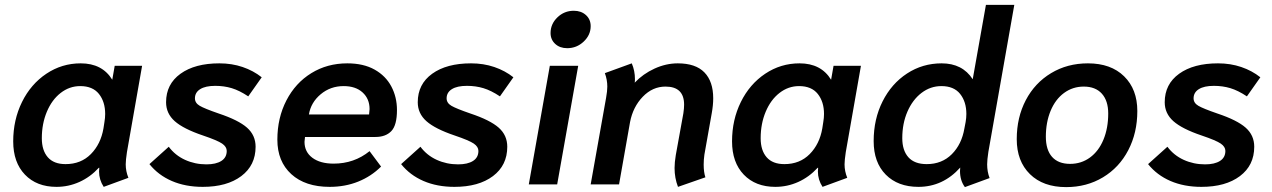

<svg xmlns="http://www.w3.org/2000/svg" viewBox="-20 -754 5202 785"><path d="M34 -176Q34 -264 70 -337Q106 -410 169.5 -452.5Q233 -495 310 -495Q398 -495 439 -428L449 -485H561L499 -132Q494 -99 494 -82Q494 -54 505 -27L404 10Q385 -19 385 -53L386 -68H384Q349 -30 304.5 -10Q260 10 211 10Q130 10 82 -40Q34 -90 34 -176ZM403 -229 407 -255Q410 -272 410 -288Q410 -338 384.5 -370Q359 -402 308 -402Q264 -402 228 -374Q192 -346 171.5 -297Q151 -248 151 -189Q151 -139 175.5 -111Q200 -83 248 -83Q311 -83 351.5 -124Q392 -165 403 -229Z M591 -83 670 -154Q696 -119 736.5 -100.5Q777 -82 824 -82Q863 -82 885 -96Q907 -110 907 -137Q907 -154 888 -167Q869 -180 810 -200Q730 -227 694.5 -258.5Q659 -290 659 -336Q659 -410 718 -452.5Q777 -495 877 -495Q928 -495 972 -480Q1016 -465 1050 -438L995 -360Q959 -384 927.5 -393.5Q896 -403 860 -403Q820 -403 798.5 -389.5Q777 -376 777 -352Q777 -333 796.5 -321.5Q816 -310 874 -290Q955 -263 990 -232Q1025 -201 1025 -154Q1025 -78 966.5 -34Q908 10 809 10Q738 10 682.5 -14Q627 -38 591 -83Z M1114 -183Q1114 -272 1151 -343.5Q1188 -415 1253 -455Q1318 -495 1400 -495Q1466 -495 1511.5 -469.5Q1557 -444 1580 -400.5Q1603 -357 1603 -304Q1603 -242 1580 -218Q1557 -194 1515 -194H1227Q1225 -180 1225 -174Q1225 -133 1257 -109Q1289 -85 1344 -85Q1428 -85 1491 -136L1538 -73Q1498 -33 1444.5 -11.5Q1391 10 1328 10Q1228 10 1171 -42Q1114 -94 1114 -183ZM1489 -286Q1491 -302 1491 -308Q1491 -350 1462.5 -376Q1434 -402 1385 -402Q1331 -402 1291 -368.5Q1251 -335 1243 -286Z M1620 -83 1699 -154Q1725 -119 1765.5 -100.5Q1806 -82 1853 -82Q1892 -82 1914 -96Q1936 -110 1936 -137Q1936 -154 1917 -167Q1898 -180 1839 -200Q1759 -227 1723.5 -258.5Q1688 -290 1688 -336Q1688 -410 1747 -452.5Q1806 -495 1906 -495Q1957 -495 2001 -480Q2045 -465 2079 -438L2024 -360Q1988 -384 1956.5 -393.5Q1925 -403 1889 -403Q1849 -403 1827.5 -389.5Q1806 -376 1806 -352Q1806 -333 1825.5 -321.5Q1845 -310 1903 -290Q1984 -263 2019 -232Q2054 -201 2054 -154Q2054 -78 1995.5 -34Q1937 10 1838 10Q1767 10 1711.5 -14Q1656 -38 1620 -83Z M2231 -619Q2231 -656 2259 -683Q2287 -710 2326 -710Q2356 -710 2375.5 -692.5Q2395 -675 2395 -647Q2395 -611 2366.5 -584Q2338 -557 2299 -557Q2269 -557 2250 -574.5Q2231 -592 2231 -619ZM2228 -485H2344L2258 0H2142Z M2738 -67Q2738 -90 2743 -120L2774 -291Q2777 -311 2777 -326Q2777 -400 2701 -400Q2648 -400 2608 -358.5Q2568 -317 2556 -255L2511 0H2395L2458 -354Q2463 -382 2463 -400Q2463 -428 2453 -455L2563 -495Q2576 -465 2576 -430Q2576 -421 2575 -416Q2609 -452 2656 -473.5Q2703 -495 2751 -495Q2824 -495 2860 -458Q2896 -421 2896 -352Q2896 -324 2890 -291L2860 -122Q2857 -101 2857 -81Q2857 -50 2864 -29L2752 10Q2738 -26 2738 -67Z M2973 -176Q2973 -264 3009 -337Q3045 -410 3108.5 -452.5Q3172 -495 3249 -495Q3337 -495 3378 -428L3388 -485H3500L3438 -132Q3433 -99 3433 -82Q3433 -54 3444 -27L3343 10Q3324 -19 3324 -53L3325 -68H3323Q3288 -30 3243.5 -10Q3199 10 3150 10Q3069 10 3021 -40Q2973 -90 2973 -176ZM3342 -229 3346 -255Q3349 -272 3349 -288Q3349 -338 3323.5 -370Q3298 -402 3247 -402Q3203 -402 3167 -374Q3131 -346 3110.5 -297Q3090 -248 3090 -189Q3090 -139 3114.5 -111Q3139 -83 3187 -83Q3250 -83 3290.5 -124Q3331 -165 3342 -229Z M3905 -55 3906 -69Q3835 10 3735 10Q3651 10 3601.5 -40Q3552 -90 3552 -177Q3552 -267 3588.5 -339.5Q3625 -412 3688.5 -453.5Q3752 -495 3830 -495Q3915 -495 3957 -430L4011 -734H4127L4021 -133Q4016 -100 4016 -82Q4016 -52 4026 -26L3925 11Q3905 -16 3905 -55ZM3923 -229 3928 -255Q3931 -272 3931 -288Q3931 -338 3905.5 -370Q3880 -402 3829 -402Q3784 -402 3747.5 -374Q3711 -346 3690 -297.5Q3669 -249 3669 -189Q3669 -139 3694 -111Q3719 -83 3769 -83Q3831 -83 3871.5 -123.5Q3912 -164 3923 -229Z M4137 -185Q4137 -274 4174 -344.5Q4211 -415 4277.5 -455Q4344 -495 4428 -495Q4522 -495 4576 -442Q4630 -389 4630 -300Q4630 -211 4593 -140Q4556 -69 4489.5 -29Q4423 11 4339 11Q4245 11 4191 -42Q4137 -95 4137 -185ZM4511 -290Q4511 -342 4485 -371Q4459 -400 4411 -400Q4366 -400 4330.5 -374Q4295 -348 4275.5 -301Q4256 -254 4256 -195Q4256 -141 4281.5 -112.5Q4307 -84 4355 -84Q4401 -84 4436.5 -110Q4472 -136 4491.5 -183Q4511 -230 4511 -290Z M4674 -83 4753 -154Q4779 -119 4819.5 -100.5Q4860 -82 4907 -82Q4946 -82 4968 -96Q4990 -110 4990 -137Q4990 -154 4971 -167Q4952 -180 4893 -200Q4813 -227 4777.5 -258.5Q4742 -290 4742 -336Q4742 -410 4801 -452.5Q4860 -495 4960 -495Q5011 -495 5055 -480Q5099 -465 5133 -438L5078 -360Q5042 -384 5010.5 -393.5Q4979 -403 4943 -403Q4903 -403 4881.5 -389.5Q4860 -376 4860 -352Q4860 -333 4879.5 -321.5Q4899 -310 4957 -290Q5038 -263 5073 -232Q5108 -201 5108 -154Q5108 -78 5049.5 -34Q4991 10 4892 10Q4821 10 4765.5 -14Q4710 -38 4674 -83Z"/></svg>

Font: Niramit SemiBold
Style: Italic
Weight: 600
Italic angle: -10°
Designer: Katatrad Aksorn Co.,Ltd.
Foundry: Cadson Demak Co.,Ltd.
Version: Version 1.001; ttfautohint (v1.6)